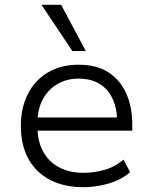

<svg xmlns="http://www.w3.org/2000/svg" viewBox="-20 -773 638 801"><path d="M328 8Q249 8 190 -22Q131 -52 99 -109.5Q67 -167 67 -248Q67 -322 95.5 -379.5Q124 -437 178.5 -470Q233 -503 308 -503Q383 -503 432.5 -471Q482 -439 507 -382.5Q532 -326 532 -250V-228H116V-283H491L469 -261Q469 -348 427 -396.5Q385 -445 308 -445Q258 -445 219 -422Q180 -399 158 -357.5Q136 -316 136 -257V-248Q136 -185 159.5 -141.5Q183 -98 226.5 -75Q270 -52 328 -52Q369 -52 413 -63.5Q457 -75 495 -107L523 -55Q485 -22 432 -7Q379 8 328 8ZM282 -560 153 -753H235L338 -560Z"/></svg>

Font: Nunito Sans 7pt Light
Style: Regular
Weight: 300
Designer: Vernon Adams
Foundry: Vernon Adams
Version: Version 3.101;gftools[0.9.27]